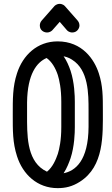

<svg xmlns="http://www.w3.org/2000/svg" viewBox="-20 -968 579 993"><path d="M223 -800C240 -800 249 -810 251 -812L289 -855L326 -812C337 -800 351 -800 354 -800C379 -800 391 -822 391 -836C391 -849 385 -857 382 -861L316 -936C305 -948 291 -948 289 -948C272 -948 263 -938 261 -936L195 -861C187 -852 186 -841 186 -836C186 -811 207 -800 223 -800ZM512 -397C512 -468 512 -525 491 -589C468 -660 406 -754 278 -754C172 -754 98 -682 68 -589C45 -519 46 -455 46 -375C46 -294 45 -231 68 -160C98 -66 173 5 278 5C318 5 354 -3 393 -28C519 -108 512 -269 512 -397ZM345 -602C336 -628 325 -654 309 -677C334 -672 348 -662 353 -659C438 -606 438 -483 438 -397C438 -371 438 -345 438 -312C437 -136 369 -84 309 -72C326 -98 337 -127 345 -150C365 -211 367 -279 367 -311V-441C367 -473 365 -541 345 -602ZM221 -668C248 -649 267 -616 279 -580C287 -554 297 -510 297 -441V-311C297 -242 287 -198 279 -172C269 -143 253 -104 223 -80C217 -83 212 -86 205 -90C117 -146 120 -274 120 -375C120 -395 120 -416 120 -439C122 -585 170 -646 221 -668Z"/></svg>

Font: LS
Style: RegularAlt
Weight: 500
Designer: BSozoo
Foundry: BSozoo
Version: Version 001.000